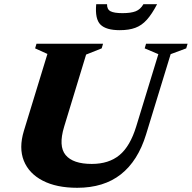

<svg xmlns="http://www.w3.org/2000/svg" viewBox="-20 -878 912 913"><path d="M285 -275.5Q257 -183 292 -140.8Q327 -98.5 416.5 -98.5Q497.5 -98.5 548.2 -140.5Q599 -182.5 628 -277.5L733 -620.5L668 -648L674.5 -670H872L865.5 -648L791.5 -620.5L674.5 -238.5Q636 -113 554.8 -49Q473.5 15 347 15Q248.5 15 183 -19Q117.5 -53 93.2 -113.8Q69 -174.5 93.5 -255.5L205.5 -621.5L147 -648L153.5 -670H470L463.5 -648L389.5 -618.5ZM562.5 -815.5Q603 -815.5 625.5 -824.5Q648 -833.5 662 -858H727Q702.5 -811 678.2 -784Q654 -757 623.5 -745.8Q593 -734.5 549.5 -734.5Q484.5 -734.5 457.8 -761Q431 -787.5 437.5 -858H489Q488.5 -833.5 505.5 -824.5Q522.5 -815.5 562.5 -815.5Z"/></svg>

Font: Newsreader Text ExtraBold
Style: Italic
Weight: 800
Italic angle: -17°
Designer: Hugues Gentile
Foundry: Production Type
Version: Version 1.001